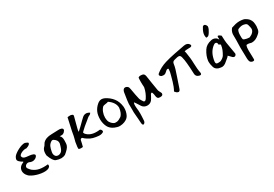

<svg xmlns="http://www.w3.org/2000/svg" viewBox="55 -1905 4658 3261"><g transform="rotate(-30 2383.5 -275.0)"><path d="M464 38Q437 52 398.5 54Q360 56 316.5 49.5Q273 43 231.5 30Q190 17 156.5 0Q123 -17 104 -34Q70 -67 57 -106Q44 -145 55.5 -182.5Q67 -220 105 -246Q109 -249 119.5 -254Q130 -259 140 -263.5Q150 -268 151 -270Q151 -279 138.5 -284.5Q126 -290 119 -295Q76 -326 68 -350.5Q60 -375 88 -419Q100 -436 129.5 -458Q159 -480 196.5 -499.5Q234 -519 270.5 -530Q307 -541 334 -538Q348 -531 366 -524Q384 -517 388 -509Q392 -495 379.5 -482Q367 -469 348 -459.5Q329 -450 311 -445Q286 -450 252.5 -441Q219 -432 193 -415Q167 -398 161 -377Q167 -347 187.5 -334.5Q208 -322 238 -319Q268 -316 300 -312Q315 -312 331 -307Q347 -302 363 -297Q410 -274 374 -236Q357 -217 328 -207Q299 -197 271 -204Q257 -207 251 -209.5Q245 -212 240 -214.5Q235 -217 222 -220Q201 -224 181.5 -214Q162 -204 152.5 -186.5Q143 -169 151 -149Q158 -137 174 -118Q190 -99 199 -91Q257 -44 325 -30.5Q393 -17 492 -27Q497 0 492 11Q487 22 464 38Z M742 -2Q695 -2 644 -21Q593 -39 546 -168Q545 -180 544.5 -189Q544 -198 544 -205Q544 -241 554.5 -270Q565 -299 592 -323Q596 -327 601 -334Q606 -341 611 -351Q622 -371 628 -377Q648 -398 670 -410Q680 -416 691 -420Q702 -424 706 -425Q742 -438 797 -439L928 -444Q968 -447 993 -437Q1018 -427 1019.5 -406.5Q1021 -386 990 -357Q980 -349 965 -342Q947 -337 918 -339L903 -340Q905 -337 909 -333Q940 -302 938 -240Q937 -210 936 -186Q935 -162 926.5 -139Q918 -116 894 -88Q870 -60 822 -21Q785 -2 742 -2ZM719 -71Q721 -71 725.5 -71.5Q730 -72 737 -73Q769 -78 793 -105Q818 -133 843 -233Q852 -294 787 -336Q779 -343 773 -344L754 -345Q744 -342 733 -334Q696 -308 680 -272Q664 -236 653 -173Q648 -150 653.5 -126.5Q659 -103 675.5 -87Q692 -71 719 -71Z M1147 16Q1120 19 1097 16Q1074 13 1071 0Q1069 -14 1072 -34Q1082 -129 1102 -188Q1107 -205 1111.5 -226.5Q1116 -248 1119 -269L1127 -313L1180 -553Q1185 -555 1194.5 -555.5Q1204 -556 1218 -557Q1245 -562 1272 -548Q1285 -541 1286 -531Q1288 -523 1285 -516Q1272 -467 1257.5 -412Q1243 -357 1227 -295Q1219 -263 1221 -243L1283 -300L1316 -332Q1348 -364 1370 -385.5Q1392 -407 1405 -418Q1433 -446 1466 -451Q1492 -456 1516 -446Q1519 -445 1524.5 -442.5Q1530 -440 1538 -436Q1536 -436 1552 -428Q1551 -427 1548.5 -423Q1546 -419 1542 -414Q1537 -408 1532.5 -404.5Q1528 -401 1526 -399Q1501 -390 1481.5 -374.5Q1462 -359 1432 -333Q1392 -302 1357.5 -272.5Q1323 -243 1294 -214Q1286 -206 1282 -200Q1277 -194 1279 -189Q1280 -182 1291 -167Q1358 -89 1489 -91Q1503 -91 1516.5 -92Q1530 -93 1544 -95Q1553 -96 1563.5 -86.5Q1574 -77 1579 -63Q1584 -49 1576 -35Q1551 -19 1524 -15Q1504 -12 1489 -13Q1426 -18 1376 -31.5Q1326 -45 1282 -76L1269 -85Q1256 -93 1246.5 -101Q1237 -109 1231 -116Q1220 -130 1204 -127Q1185 -122 1181 -104Q1177 -85 1174.5 -73.5Q1172 -62 1171 -57Q1170 -50 1168 -43Q1166 -36 1164 -28Q1162 -20 1159.5 -10.5Q1157 -1 1155 10Q1148 16 1147 16Z M1855 20Q1850 19 1825 13Q1800 7 1779 -3Q1705 -35 1674 -96.5Q1643 -158 1640 -238Q1639 -326 1666 -387Q1693 -448 1748 -495Q1788 -530 1831 -530Q1859 -530 1889 -516Q1975 -473 2027.5 -405Q2080 -337 2092 -241Q2093 -235 2093.5 -226.5Q2094 -218 2094 -207Q2094 -141 2066 -81Q2047 -40 2009.5 -16.5Q1972 7 1930 15Q1888 23 1855 20ZM1959 -108Q2008 -154 2020 -256Q2020 -307 1990 -354Q1960 -401 1904 -438Q1892 -429 1850 -425Q1834 -423 1819.5 -419.5Q1805 -416 1800 -412Q1766 -380 1747 -330Q1728 -280 1728 -228Q1728 -195 1737 -160Q1743 -137 1768 -109Q1784 -90 1808 -76Q1832 -62 1869 -67Q1906 -72 1959 -108Z M2211 148Q2208 98 2205.5 66Q2203 34 2200.5 5Q2198 -24 2195 -63Q2194 -86 2195.5 -109Q2197 -132 2195 -154Q2190 -228 2202 -299.5Q2214 -371 2224 -442Q2225 -446 2226 -449.5Q2227 -453 2228 -457Q2234 -474 2244 -487Q2254 -500 2274 -503Q2293 -505 2313 -493.5Q2333 -482 2340 -462Q2346 -446 2348 -429Q2350 -412 2354 -395Q2362 -352 2369.5 -308.5Q2377 -265 2388 -223Q2393 -202 2405.5 -182.5Q2418 -163 2431 -143Q2437 -133 2449.5 -133.5Q2462 -134 2471 -142Q2475 -147 2479 -151Q2483 -155 2486 -159Q2542 -243 2561 -342Q2563 -353 2561 -365Q2559 -377 2559 -387Q2558 -422 2557.5 -445.5Q2557 -469 2558 -489Q2559 -509 2561 -532Q2580 -547 2598.5 -547.5Q2617 -548 2636 -545Q2660 -542 2672 -527.5Q2684 -513 2688 -488Q2699 -413 2711 -337.5Q2723 -262 2736 -187Q2740 -169 2749.5 -152Q2759 -135 2767 -118Q2775 -101 2768 -85Q2761 -69 2743 -64Q2709 -57 2683 -65.5Q2657 -74 2651 -122Q2650 -137 2646.5 -152Q2643 -167 2639 -182Q2638 -187 2634.5 -192Q2631 -197 2628 -201Q2609 -198 2602.5 -184.5Q2596 -171 2589 -158Q2580 -142 2571 -125Q2562 -108 2551 -93Q2526 -60 2488 -50.5Q2450 -41 2413.5 -54Q2377 -67 2355 -101Q2347 -114 2332 -137.5Q2317 -161 2303 -182.5Q2289 -204 2283 -209Q2273 -187 2271.5 -165.5Q2270 -144 2272 -124Q2277 -79 2279.5 -47.5Q2282 -16 2281.5 12Q2281 40 2279.5 71.5Q2278 103 2275 148Q2274 163 2265 177.5Q2256 192 2244 197.5Q2232 203 2222.5 193Q2213 183 2211 148Z M3029 19Q3014 19 2991 3Q2985 -2 2978 -11L2964 -27Q2985 -64 2999.5 -101Q3014 -138 3027.5 -183Q3041 -228 3056 -286L3071 -346Q3075 -362 3077 -398V-400Q3077 -402 3075 -408L3071 -414Q3051 -416 3037.5 -407Q3024 -398 3003 -377Q2981 -355 2949 -355Q2931 -355 2919 -359Q2916 -360 2913 -361Q2910 -362 2908 -364Q2905 -366 2903 -367Q2901 -368 2900 -369Q2881 -382 2881 -398Q2881 -412 2896 -424Q2982 -495 3101 -531Q3148 -545 3194 -556Q3240 -567 3294.5 -578Q3349 -589 3419 -602L3497 -617Q3512 -620 3526 -620Q3574 -620 3599 -586Q3612 -571 3607 -553Q3606 -549 3598 -544.5Q3590 -540 3583 -539Q3576 -538 3564.5 -537.5Q3553 -537 3538 -537Q3534 -536 3529 -536Q3524 -536 3516 -536Q3513 -536 3507.5 -535.5Q3502 -535 3494 -534Q3489 -533 3481 -532Q3473 -531 3463 -530Q3467 -513 3469.5 -501.5Q3472 -490 3473 -485L3479 -442Q3485 -405 3488 -377Q3491 -349 3492 -329L3494 -278Q3496 -217 3500 -171.5Q3504 -126 3513 -82Q3514 -79 3514 -70Q3514 -43 3488 -43Q3480 -43 3469 -46Q3409 -63 3408 -120Q3405 -190 3402 -242.5Q3399 -295 3395 -330Q3392 -366 3386.5 -399Q3381 -432 3373 -463Q3367 -486 3355.5 -496Q3344 -506 3325 -506L3304 -504L3266 -495Q3262 -494 3255 -492Q3248 -490 3239 -488Q3202 -478 3196 -441Q3189 -390 3174.5 -341.5Q3160 -293 3135 -221L3100 -118Q3087 -79 3078.5 -54Q3070 -29 3066 -18Q3053 19 3029 19Z M3895 -546Q3889 -571 3888.5 -596Q3888 -621 3899 -654.5Q3910 -688 3940 -736Q3946 -745 3958 -748Q3973 -755 3989 -742Q4010 -724 4016 -698Q4014 -682 4010.5 -669.5Q4007 -657 4002 -647Q3992 -627 3978 -603Q3964 -579 3949 -562.5Q3934 -546 3917 -546Q3906 -543 3895 -546ZM3862 19Q3817 15 3785.5 -5.5Q3754 -26 3743 -63Q3724 -125 3725 -168Q3725 -173 3725.5 -179.5Q3726 -186 3727 -194Q3738 -280 3795 -369Q3842 -444 3945 -465Q3966 -470 3986 -468Q4046 -460 4070 -408Q4075 -398 4073 -450Q4070 -503 4139 -444Q4143 -331 4148 -302L4186 -76Q4187 -71 4187.5 -66Q4188 -61 4187 -57Q4182 -43 4170 -32Q4160 -23 4144 -25Q4132 -26 4117 -38L4083 -73L4057 -99Q4052 -83 3980 -27Q3919 30 3862 19ZM3837 -75Q3846 -73 3862.5 -73Q3879 -73 3895.5 -75.5Q3912 -78 3918 -83Q3941 -95 3958 -109Q3975 -123 3986 -139Q4015 -189 4030.5 -228Q4046 -267 4052 -315Q4053 -324 4017 -341Q4019 -358 4012 -372Q4005 -386 3988 -389Q3971 -392 3948 -375Q3889 -331 3857.5 -269Q3826 -207 3815 -125Q3810 -82 3837 -75Z M4386 200Q4358 200 4338 180Q4317 160 4317 83Q4317 76 4316 30Q4315 -16 4313 -101Q4319 -289 4316 -341Q4314 -376 4322.5 -403.5Q4331 -431 4343 -449Q4355 -467 4361 -473Q4401 -487 4442 -496.5Q4483 -506 4518 -506Q4523 -506 4534 -505.5Q4545 -505 4561 -504Q4570 -504 4585 -500L4610 -495Q4668 -467 4693.5 -434.5Q4719 -402 4725.5 -368Q4732 -334 4732 -300Q4732 -293 4732 -287.5Q4732 -282 4731 -278Q4729 -245 4724 -223Q4719 -201 4708 -184.5Q4697 -168 4675 -150Q4604 -86 4535 -86Q4528 -86 4523 -86Q4518 -86 4514 -87Q4510 -88 4506 -89Q4502 -90 4499 -91L4488 -94Q4464 -101 4433 -98Q4403 -94 4412 82Q4413 90 4413 110Q4413 130 4413.5 149Q4414 168 4414 174Q4414 187 4408.5 193.5Q4403 200 4386 200ZM4528 -181Q4538 -181 4540 -182Q4587 -201 4612.5 -230.5Q4638 -260 4638 -293Q4638 -318 4621 -375Q4613 -401 4585 -411Q4557 -421 4529 -421Q4507 -421 4477.5 -412Q4448 -403 4436 -393Q4415 -361 4414 -297Q4413 -262 4414 -247.5Q4415 -233 4419 -215Q4421 -206 4441 -198Q4461 -190 4486.5 -185.5Q4512 -181 4528 -181Z"/></g></svg>

Font: Mansalva
Style: Regular
Weight: 400
Designer: Carolina Short
Foundry: Carolina Short
Version: Version 2.112; ttfautohint (v1.8.4.7-5d5b)